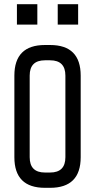

<svg xmlns="http://www.w3.org/2000/svg" viewBox="-20 -899 455 919"><path d="M219.7 -683.6Q366.2 -683.6 366.2 -537.1V-146.5Q366.2 0 219.7 0H195.3Q48.8 0 48.8 -146.5V-537.1Q48.8 -683.6 195.3 -683.6ZM219.7 -73.2Q293 -73.2 293 -146.5V-537.1Q293 -610.4 219.7 -610.4H195.3Q122.1 -610.4 122.1 -537.1V-146.5Q122.1 -73.2 195.3 -73.2ZM158.7 -878.9V-781.2H61V-878.9ZM354 -878.9V-781.2H256.3V-878.9Z"/></svg>

Font: Saniretro
Style: Regular
Weight: 400
Designer: Jayvee D. Enaguas (Grand Chaos)
Version: Version 1.0 - 6/10/2013